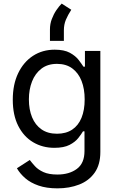

<svg xmlns="http://www.w3.org/2000/svg" viewBox="-20 -828 653 1064"><path d="M298.3 215.8Q237.8 215.8 193.6 200.4Q149.4 185.1 120.1 159.7Q90.8 134.3 73.7 104.5L145 58.6Q156.7 74.2 174.1 93.3Q191.4 112.3 220.9 125.7Q250.5 139.2 298.3 139.2Q363.8 139.2 406 107.9Q448.2 76.7 448.2 9.3V-100.1H439.9Q430.7 -84.5 413.8 -63Q397 -41.5 365.5 -25.1Q334 -8.8 281.2 -8.8Q215.8 -8.8 163.6 -39.8Q111.3 -70.8 81.1 -130.4Q50.8 -189.9 50.8 -275.4Q50.8 -359.9 80.6 -422.1Q110.4 -484.4 162.8 -518.6Q215.3 -552.7 283.2 -552.7Q335.9 -552.7 367.4 -535.4Q398.9 -518.1 416 -495.6Q433.1 -473.1 442.4 -458.5H450.7V-545.9H536.1V14.2Q536.1 84.5 504.4 129.2Q472.7 173.8 418.7 194.8Q364.7 215.8 298.3 215.8ZM295.9 -86.9Q345.7 -86.9 379.9 -109.6Q414.1 -132.3 431.6 -175Q449.2 -217.8 449.2 -277.3Q449.2 -335.4 431.9 -379.6Q414.6 -423.8 380.4 -449Q346.2 -474.1 295.9 -474.1Q244.1 -474.1 209.5 -447.5Q174.8 -420.9 157.5 -376.5Q140.1 -332 140.1 -277.3Q140.1 -221.2 157.7 -178.2Q175.3 -135.3 210 -111.1Q244.6 -86.9 295.9 -86.9ZM256.8 -601.6V-664.6Q256.8 -695.3 267.1 -722.4Q277.3 -749.5 292.2 -771.5Q307.1 -793.5 321.8 -808.1L375 -773.9Q356 -744.6 345 -718.3Q334 -691.9 334 -660.2V-601.6Z"/></svg>

Font: Atlassian Sans
Style: Regular
Weight: 400
Designer: Rasmus Andersson
Foundry: Modifications by Atlassian Pty Ltd, manufactured by rsms
Version: Version 4.001;git-9221beed3